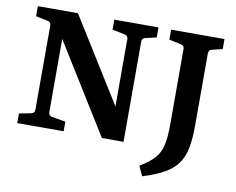

<svg xmlns="http://www.w3.org/2000/svg" viewBox="-78 -675 1135 925"><g transform="rotate(10 489.0 -212.0)"><path d="M573 -511Q555 -508 555 -490V0H449L152 -479L178 -482V-79Q178 -61 196 -58L262 -47V0H35V-47L92 -58Q110 -61 110 -79V-490Q110 -508 92 -511L35 -523V-572H231L512 -121L487 -118V-490Q487 -508 469 -511L409 -523V-572H625V-523ZM898 -511Q881 -508 881 -490V-137Q881 -74 872.5 -28.5Q864 17 841.5 49Q819 81 778 104.5Q737 128 672 148L650 100Q697 72 721 45Q745 18 753.5 -20.5Q762 -59 762 -121V-490Q762 -508 744 -511L687 -523V-572H948V-523Z"/></g></svg>

Font: Rasa SemiBold
Style: Regular
Weight: 600
Designer: Anna Giedrys (Yrsa+Rasa design), David Brezina (Yrsa art-direction, Rasa art-direction, design)
Foundry: Rosetta Type Foundry
Version: Version 2.004